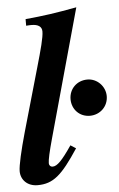

<svg xmlns="http://www.w3.org/2000/svg" viewBox="-52 -736 486 782"><g transform="rotate(-5 191.0 -345.0)"><path d="M309 -402C266 -402 234 -370 234 -328C234 -286 265 -254 307 -254C349 -254 382 -286 382 -328C382 -368 349 -402 309 -402ZM217 -141C177 -82 156 -61 138 -61C128 -61 123 -68 123 -76C123 -90 130 -122 145 -176L290 -699C204 -683 155 -676 80 -669V-642C91 -643 97 -643 102 -643C129 -643 144 -633 144 -613C144 -589 131 -541 110 -468L36 -209C16 -138 2 -77 2 -54C2 -18 29 9 70 9C134 9 170 -22 239 -127Z"/></g></svg>

Font: XITS
Style: Bold Italic
Weight: 700
Italic angle: -16.33°
Designer: MicroPress Inc., with final additions and corrections provided by Coen Hoffman, Elsevier (retired)
Version: Version 1.302